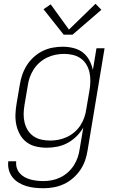

<svg xmlns="http://www.w3.org/2000/svg" viewBox="-20 -776 640 1019"><path d="M211 223Q187 223 164 220.5Q141 218 119.5 211.5Q98 205 79 193.5Q60 182 46.5 165Q33 148 27 126Q21 104 24 80H66Q64 98 69 114.5Q74 131 85 143.5Q96 156 110.5 164Q125 172 141.5 176.5Q158 181 175.5 183Q193 185 211 185Q233 185 256 180.5Q279 176 300.5 165.5Q322 155 340.5 138.5Q359 122 372 101.5Q385 81 392.5 59Q400 37 403 14L422 -99Q407 -73 385.5 -52Q364 -31 338 -17Q312 -3 283.5 2.5Q255 8 228 8Q199 8 171 1.5Q143 -5 121.5 -21Q100 -37 86.5 -61Q73 -85 67 -112Q61 -139 62 -168Q63 -197 68 -226L85 -326Q89 -352 98 -378.5Q107 -405 122 -429Q137 -453 159 -473Q181 -493 206.5 -505.5Q232 -518 259 -523Q286 -528 313 -528Q342 -528 370 -521Q398 -514 419.5 -497.5Q441 -481 454 -456.5Q467 -432 473 -405L492 -520H535L445 21Q441 48 432 74.5Q423 101 406.5 125.5Q390 150 367.5 169.5Q345 189 319 201Q293 213 265.5 218Q238 223 211 223ZM247 -30Q269 -30 291.5 -34.5Q314 -39 335.5 -49Q357 -59 375.5 -75Q394 -91 407 -111Q420 -131 427.5 -153Q435 -175 438 -197L455 -297Q459 -321 459.5 -345Q460 -369 455 -391.5Q450 -414 438.5 -433.5Q427 -453 408.5 -466Q390 -479 367 -484.5Q344 -490 320 -490Q298 -490 275 -485.5Q252 -481 230 -470.5Q208 -460 189.5 -443.5Q171 -427 158 -406.5Q145 -386 137.5 -364Q130 -342 127 -319L110 -219Q106 -195 105.5 -171.5Q105 -148 110.5 -125.5Q116 -103 128 -84Q140 -65 158.5 -52.5Q177 -40 200 -35Q223 -30 247 -30ZM318 -592 211 -727 249 -753 346 -619 487 -756 518 -724 365 -592Z"/></svg>

Font: Iosevka SS04 XLt Ex
Style: Italic
Weight: 200
Width: 7
Italic angle: -9°
Monospace: yes
Designer: Belleve Invis
Foundry: Belleve Invis
Version: Version 19.0.0; ttfautohint (v1.8.4)